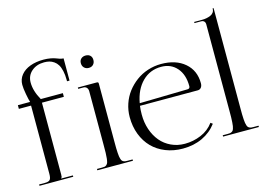

<svg xmlns="http://www.w3.org/2000/svg" viewBox="-97 -916 1534 1109"><g transform="rotate(-15 670.0 -362.0)"><path d="M15 0V-8H50Q73.2 -8 80.6 -17.5Q88 -27 88 -52V-460H15V-482H88Q83.2 -496.5 76.6 -532Q70 -567.5 70 -589Q70 -622.2 90.2 -647.2Q110.5 -672.2 145.5 -685.1Q180.5 -698 225 -698Q248 -698 267.2 -694.4Q286.5 -690.8 296.8 -686.5Q307 -682.2 318.6 -678.6Q330.2 -675 340 -675V-542H325V-550Q325 -580.8 319.6 -604.2Q314.2 -627.8 305.2 -642.2Q296.2 -656.8 283 -665.9Q269.8 -675 255.9 -678.5Q242 -682 225 -682Q179.5 -682 149.8 -656.2Q120 -630.5 120 -589Q120 -538.5 152 -482H284V-460H153V-31Q153 -20.5 152.1 -16.9Q151.2 -13.2 147 -9V-8H217V0Z M361 0ZM467 -658Q483.8 -658 493.9 -648.5Q504 -639 504 -622Q504 -605.2 494 -594.6Q484 -584 467 -584Q450.2 -584 439.6 -594.5Q429 -605 429 -622Q429 -638.5 439.4 -648.2Q449.8 -658 467 -658ZM434 -134V-453Q434 -466.5 426.6 -474.8Q419.2 -483 407 -483H376V-491H489Q494.5 -491 496.8 -488.8Q499 -486.5 499 -481V-134Q499 -111.2 499.2 -95.8Q499.5 -80.2 500.5 -66.2Q501.5 -52.2 502.8 -43.9Q504 -35.5 506.6 -28.4Q509.2 -21.2 512.1 -17.8Q515 -14.2 520.1 -11.8Q525.2 -9.2 530.6 -8.6Q536 -8 544 -8H574V0H361V-8H390Q400.8 -8 407.1 -9.1Q413.5 -10.2 419 -15.5Q424.5 -20.8 427 -28Q429.5 -35.2 431.4 -51Q433.2 -66.8 433.6 -84.9Q434 -103 434 -134Z M621 -248Q621 -288.8 633.9 -326.9Q646.8 -365 670.2 -395.8Q693.8 -426.5 725 -449.6Q756.2 -472.8 795 -485.4Q833.8 -498 875 -498Q963 -498 1016 -452.6Q1069 -407.2 1069 -331Q1069 -315.2 1061.4 -305.6Q1053.8 -296 1041 -296H695.2Q692 -272.2 692 -244Q692 -196.2 706.2 -154.5Q720.5 -112.8 745.9 -82.4Q771.2 -52 808.6 -34.5Q846 -17 890 -17Q940.8 -17 987.2 -36.6Q1033.8 -56.2 1063 -96L1075 -87Q1041.5 -42.2 989.4 -17.6Q937.2 7 872 7Q816.5 7 769.6 -11.6Q722.8 -30.2 690.1 -63.5Q657.5 -96.8 639.2 -144.2Q621 -191.8 621 -248ZM697.8 -311 986 -317Q992.2 -317 996.1 -320.9Q1000 -324.8 1000 -332Q1000 -401.2 964.6 -441.6Q929.2 -482 871 -482Q804 -482 758 -436.1Q712 -390.2 697.8 -311Z M1113 0V-8H1142Q1150 -8 1155.4 -8.6Q1160.8 -9.2 1165.9 -11.8Q1171 -14.2 1173.9 -17.8Q1176.8 -21.2 1179.4 -28.4Q1182 -35.5 1183.2 -43.9Q1184.5 -52.2 1185.5 -66.2Q1186.5 -80.2 1186.8 -95.8Q1187 -111.2 1187 -134V-651Q1187 -663 1180.5 -669.5Q1174 -676 1162 -676H1123V-683H1171Q1184.8 -683 1197.2 -685.4Q1209.8 -687.8 1221.1 -692.6Q1232.5 -697.5 1239.2 -706.6Q1246 -715.8 1246 -728V-731H1252V-134Q1252 -111.2 1252.2 -95.8Q1252.5 -80.2 1253.5 -66.2Q1254.5 -52.2 1255.8 -43.9Q1257 -35.5 1259.6 -28.4Q1262.2 -21.2 1265.1 -17.8Q1268 -14.2 1273.1 -11.8Q1278.2 -9.2 1283.6 -8.6Q1289 -8 1297 -8H1327V0Z"/></g></svg>

Font: FogtwoNo5
Style: Regular
Weight: 400
Designer: gluk (gluksza@wp.pl)
Foundry: gluk (gluksza@wp.pl)
Version: Version 0.87